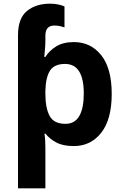

<svg xmlns="http://www.w3.org/2000/svg" viewBox="-20 -785 673 1045"><path d="M253 -765Q279 -765 300 -760Q321 -755 331 -750V-636Q323 -639 308 -642.5Q293 -646 276 -646Q227 -646 227 -591V-562Q227 -543 225 -521Q223 -499 221 -475H227Q248 -509 286 -532.5Q324 -556 382 -556Q474 -556 531 -484.5Q588 -413 588 -274Q588 -135 531 -62.5Q474 10 382 10Q323 10 286.5 -9.5Q250 -29 228 -57H222Q225 -38 226 -18.5Q227 1 227 22V240H78V-593Q78 -685 126.5 -725Q175 -765 253 -765ZM334 -437Q276 -437 252.5 -401Q229 -365 227 -291V-275Q227 -196 250.5 -153.5Q274 -111 336 -111Q387 -111 411.5 -153.5Q436 -196 436 -276Q436 -437 334 -437Z"/></svg>

Font: Noto Sans IKEA
Style: Bold
Weight: 600
Designer: Monotype Design Team
Foundry: Monotype Imaging Inc.
Version: Version 2.001